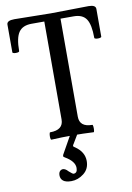

<svg xmlns="http://www.w3.org/2000/svg" viewBox="-98 -727 706 1027"><g transform="rotate(-10 255.0 -213.0)"><path d="M138 3Q134 3 133 -7Q132 -17 133.5 -27Q135 -37 138 -37Q210 -37 210 -94V-626H141Q92 -626 71 -595.5Q50 -565 50 -494Q50 -489 40.5 -487.5Q31 -486 22 -487.5Q13 -489 13 -494V-644Q13 -666 54 -666Q103 -666 153 -664.5Q203 -663 252 -663Q303 -663 354.5 -664.5Q406 -666 457 -666Q496 -666 496 -644V-494Q496 -489 486.5 -487.5Q477 -486 467.5 -487.5Q458 -489 458 -494Q458 -565 438 -595.5Q418 -626 370 -626H298V-94Q298 -37 367 -37Q370 -37 371 -27Q372 -17 371 -7Q370 3 367 3Q310 0 252 0Q195 0 138 3ZM205 240Q175 240 161 229Q147 218 147 199Q147 184 154 176.5Q161 169 171 169Q176 169 183 172.5Q190 176 199 186Q218 203 223 203Q244 203 244 175Q244 139 192 109Q184 105 184 100Q184 98 186 93L241 -5H281L250 47Q246 51 246 56Q246 61 256 66Q304 99 304 148Q304 191 272.5 215.5Q241 240 205 240Z"/></g></svg>

Font: Junicode Two Beta Condensed Medium
Style: Regular
Weight: 500
Width: 3
Designer: Peter S. Baker
Foundry: Briery Creek Software
Version: Version 1.053; ttfautohint (v1.8.4)